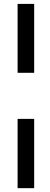

<svg xmlns="http://www.w3.org/2000/svg" viewBox="-20 -729 258 985"><path d="M155.3 -709V-355.5H70.3V-709ZM155.3 -119.1V236.3H70.3V-119.1Z"/></svg>

Font: Josefin Sans CFJ
Style: Regular
Weight: 400
Designer: Santiago Orozco
Foundry: Typemade
Version: Version 2.000